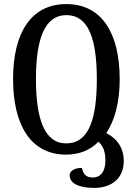

<svg xmlns="http://www.w3.org/2000/svg" viewBox="-20 -746 651 940"><path d="M441 174C531 174 586 123 586 42C586 -18 556 -67 500 -94C543 -158 566 -248 566 -358C566 -581 480 -726 305 -726C129 -726 44 -581 44 -359C44 -136 129 11 304 11C368 11 422 -11 462 -52C486 -31 496 -2 496 41C496 96 470 123 436 123C404 123 389 111 381 76C342 76 321 93 321 112C321 152 367 174 441 174ZM304 -44C199 -44 156 -161 156 -358C156 -556 199 -672 305 -672C413 -672 454 -556 454 -358C454 -161 414 -44 304 -44Z"/></svg>

Font: Noto Serif Georgian ExtraCondensed Medium
Style: Regular
Weight: 500
Width: 2
Designer: Monotype Design Team, Akaki Razmadze
Foundry: Google LLC
Version: Version 2.003